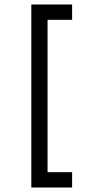

<svg xmlns="http://www.w3.org/2000/svg" viewBox="-20 -716 423 852"><path d="M119 116V-696H300V-628H191V48H300V116Z"/></svg>

Font: Maven Pro
Style: Regular
Weight: 400
Designer: Joe Prince
Foundry: Joe Prince
Version: Version 2.103